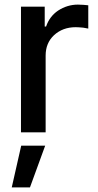

<svg xmlns="http://www.w3.org/2000/svg" viewBox="-20 -574 424 833"><path d="M174 -545V-459H180Q195 -503 232 -528Q272 -554 318 -554L342 -553Q348 -552 353 -552Q358 -552 363 -551V-450L341 -454Q319 -456 308 -456Q252 -456 214 -421Q178 -387 178 -333V0H71V-545ZM176 58 110 239H31L72 58Z"/></svg>

Font: Sinter Medium
Style: Regular
Weight: 500
Foundry: Adobe & rsms
Version: Version 1.000